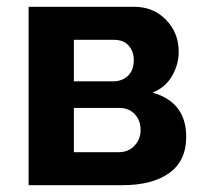

<svg xmlns="http://www.w3.org/2000/svg" viewBox="-20 -544 597 564"><path d="M64 -524H374Q431 -524 468 -485.5Q505 -447 505 -392Q505 -355 485.5 -321Q466 -287 428 -272Q527 -244 527 -142Q527 -72 477.5 -36Q428 0 339 0H64ZM197 -305H311Q339 -305 356 -321.5Q373 -338 373 -367Q373 -393 358 -410Q343 -427 315 -427H197ZM197 -97H329Q357 -97 375 -116Q393 -135 393 -162Q393 -190 376 -208.5Q359 -227 330 -227H197Z"/></svg>

Font: Raleway
Style: Bold
Weight: 700
Designer: Matt McInerney, Pablo Impallari, Rodrigo Fuenzalida
Foundry: Matt McInerney, Pablo Impallari, Rodrigo Fuenzalida
Version: Version 3.000